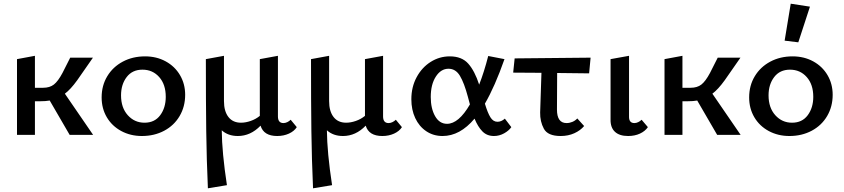

<svg xmlns="http://www.w3.org/2000/svg" viewBox="-20 -730 4565 1039"><path d="M357 0 249 -186Q228 -182 195 -182H169V0H72V-410L169 -428V-255H213Q249 -255 271.5 -272.5Q294 -290 318 -335L360 -418H483L398 -296Q362 -246 331 -223L484 0Z M530 -203Q530 -267 560.5 -317.5Q591 -368 644.5 -396.5Q698 -425 765 -425Q827 -425 876.5 -398Q926 -371 954 -323.5Q982 -276 982 -217Q982 -153 952 -102Q922 -51 868.5 -22.5Q815 6 748 6Q686 6 636 -21Q586 -48 558 -95.5Q530 -143 530 -203ZM877 -206Q877 -273 841.5 -313Q806 -353 751 -353Q696 -353 665.5 -313Q635 -273 635 -214Q635 -147 671.5 -106.5Q708 -66 762 -66Q817 -66 847 -106.5Q877 -147 877 -206Z M1586 -42Q1572 -20 1543.5 -7Q1515 6 1480 6Q1407 6 1390 -50Q1336 6 1267 6Q1214 6 1180 -25Q1181 95 1208 272L1105 289Q1098 134 1096 -21.5Q1094 -177 1094 -410L1192 -428V-183Q1192 -128 1216 -97Q1240 -66 1284 -66Q1309 -66 1336.5 -75.5Q1364 -85 1386 -103V-410L1484 -428V-100Q1484 -64 1514 -64Q1524 -64 1534.5 -69Q1545 -74 1553 -82Z M2155 -42Q2141 -20 2112.5 -7Q2084 6 2049 6Q1976 6 1959 -50Q1905 6 1836 6Q1783 6 1749 -25Q1750 95 1777 272L1674 289Q1667 134 1665 -21.5Q1663 -177 1663 -410L1761 -428V-183Q1761 -128 1785 -97Q1809 -66 1853 -66Q1878 -66 1905.5 -75.5Q1933 -85 1955 -103V-410L2053 -428V-100Q2053 -64 2083 -64Q2093 -64 2103.5 -69Q2114 -74 2122 -82Z M2747 -42Q2734 -23 2708 -8.5Q2682 6 2653 6Q2615 6 2590.5 -19Q2566 -44 2548 -88Q2469 6 2375 6Q2325 6 2286.5 -20Q2248 -46 2227 -91Q2206 -136 2206 -193Q2206 -259 2234.5 -312Q2263 -365 2310.5 -395Q2358 -425 2414 -425Q2479 -425 2514 -385.5Q2549 -346 2573 -272Q2600 -341 2622 -427L2710 -410Q2658 -262 2604 -169Q2619 -119 2634 -95Q2649 -71 2672 -71Q2693 -71 2712 -88ZM2523 -165 2512 -206Q2492 -281 2469 -319.5Q2446 -358 2407 -358Q2366 -358 2338.5 -315.5Q2311 -273 2311 -205Q2311 -143 2334.5 -101.5Q2358 -60 2399 -60Q2462 -60 2523 -165Z M2995 -335 2994 -137Q2994 -64 3046 -64Q3062 -64 3077.5 -70.5Q3093 -77 3104 -89L3141 -48Q3121 -24 3088 -9Q3055 6 3014 6Q2944 6 2923 -33.5Q2902 -73 2903 -121L2910 -336L2757 -337L2765 -414L3176 -418L3168 -333Z M3284 -84V-410L3384 -428V-100Q3383 -64 3413 -64Q3423 -64 3433.5 -69Q3444 -74 3452 -82L3486 -42Q3471 -20 3443 -7Q3415 6 3379 6Q3332 6 3307.5 -17Q3283 -40 3284 -84Z M3861 0 3753 -186Q3732 -182 3699 -182H3673V0H3576V-410L3673 -428V-255H3717Q3753 -255 3775.5 -272.5Q3798 -290 3822 -335L3864 -418H3987L3902 -296Q3866 -246 3835 -223L3988 0Z M4034 -203Q4034 -267 4064.5 -317.5Q4095 -368 4148.5 -396.5Q4202 -425 4269 -425Q4331 -425 4380.5 -398Q4430 -371 4458 -323.5Q4486 -276 4486 -217Q4486 -153 4456 -102Q4426 -51 4372.5 -22.5Q4319 6 4252 6Q4190 6 4140 -21Q4090 -48 4062 -95.5Q4034 -143 4034 -203ZM4381 -206Q4381 -273 4345.5 -313Q4310 -353 4255 -353Q4200 -353 4169.5 -313Q4139 -273 4139 -214Q4139 -147 4175.5 -106.5Q4212 -66 4266 -66Q4321 -66 4351 -106.5Q4381 -147 4381 -206ZM4226 -510 4259 -710 4363 -694 4300 -501Z"/></svg>

Font: Ysabeau Semibold
Style: Regular
Weight: 600
Designer: Christian Thalmann (Catharsis Fonts)
Version: Version 0.003